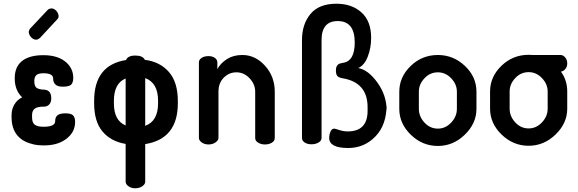

<svg xmlns="http://www.w3.org/2000/svg" viewBox="-20 -775 3100 1030"><path d="M370 -158Q383 -146 383 -122Q383 -70 343 -36Q296 5 217 5Q174 5 151 -3Q118 -11 95 -28Q42 -67 42 -146V-158Q42 -197 65 -226Q78 -242 99 -253Q59 -290 59 -355Q59 -421 104 -452Q143 -479 213 -479Q294 -479 338 -438Q373 -405 373 -357Q373 -332 361 -320Q348 -310 316 -310Q289 -310 277 -322Q265 -334 265 -354Q265 -382 213 -382Q188 -382 176 -373Q164 -362 164 -341Q164 -313 176 -304Q188 -295 217 -294Q255 -292 255 -247Q255 -227 244.5 -215Q234 -203 216 -203Q179 -203 165.5 -191.5Q152 -180 152 -158V-146Q152 -116 167 -105.5Q182 -95 214 -95Q276 -95 276 -125Q276 -147 289 -157Q302 -167 331 -167Q358 -167 370 -158ZM286 -670 194 -571Q186 -565 183 -564Q169 -559 156 -567.5Q143 -576 137 -591Q130 -607 141 -621L236 -722Q242 -727 246 -728Q260 -733 273 -724.5Q286 -716 292 -701Q299 -681 286 -670Z M757 -454Q838 -444 886 -389Q934 -334 934 -234V-221Q934 -30 759 -2V200Q759 213 743.5 224Q728 235 706 235Q684 235 669 224Q654 213 654 200V-3Q575 -16 530 -69.5Q485 -123 485 -221V-234Q485 -426 656 -453Q666 -477 706 -477Q746 -477 757 -454ZM591 -234V-221Q591 -128 654 -102V-354Q591 -328 591 -234ZM828 -221V-234Q828 -331 759 -356V-100Q828 -125 828 -221Z M1152 -283V-35Q1152 -22 1136 -11Q1120 0 1099 0Q1077 0 1062 -11Q1047 -22 1047 -35V-440Q1047 -455 1061.5 -464.5Q1076 -474 1099 -474Q1119 -474 1132.5 -464.5Q1146 -455 1146 -440V-404Q1163 -436 1197.5 -458Q1232 -480 1280 -480Q1350 -480 1402 -422Q1454 -364 1454 -283V-35Q1454 -19 1438.5 -9.5Q1423 0 1401 0Q1381 0 1365 -9.5Q1349 -19 1349 -35V-283Q1349 -323 1319 -355Q1289 -387 1248 -387Q1209 -387 1180.5 -358.5Q1152 -330 1152 -283Z M1902 -410Q1956 -400 2005 -331.5Q2054 -263 2054 -184V-213Q2054 -105 1994 -43Q1934 19 1848 19Q1746 19 1746 -35Q1746 -53 1753 -69Q1760 -85 1773 -85Q1777 -85 1800 -77.5Q1823 -70 1845 -70Q1952 -70 1952 -181V-200Q1952 -332 1819 -355Q1799 -358 1790.5 -366.5Q1782 -375 1782 -398Q1782 -413 1787.5 -421.5Q1793 -430 1799 -432.5Q1805 -435 1820 -438Q1883 -447 1883 -547Q1883 -662 1792 -662Q1705 -662 1705 -560V-35Q1705 -20 1689 -10.5Q1673 -1 1651 -1Q1629 -1 1614.5 -10.5Q1600 -20 1600 -35V-560Q1600 -645 1645.5 -700Q1691 -755 1785 -755Q1867 -755 1919 -708.5Q1971 -662 1971 -572Q1971 -518 1953 -471.5Q1935 -425 1902 -410Z M2329 -480Q2412 -480 2474 -421.5Q2536 -363 2536 -283V-191Q2536 -113 2473.5 -52.5Q2411 8 2329 8Q2246 8 2184 -52Q2122 -112 2122 -191V-283Q2122 -362 2183 -421Q2244 -480 2329 -480ZM2431 -191V-283Q2431 -323 2400.5 -355Q2370 -387 2329 -387Q2287 -387 2257 -355Q2227 -323 2227 -283V-191Q2227 -150 2257 -117.5Q2287 -85 2329 -85Q2370 -85 2400.5 -117.5Q2431 -150 2431 -191Z M3023 -435Q3023 -417 3012.5 -404.5Q3002 -392 2989 -391Q3023 -345 3023 -284V-192Q3023 -114 2960.5 -53.5Q2898 7 2816 7Q2733 7 2671 -53Q2609 -113 2609 -192V-284Q2609 -363 2670 -422Q2731 -481 2816 -481Q2830 -481 2837 -480H2987Q3001 -480 3012 -467Q3023 -454 3023 -435ZM2918 -192V-284Q2918 -324 2887.5 -356Q2857 -388 2816 -388Q2774 -388 2744 -356Q2714 -324 2714 -284V-192Q2714 -151 2744 -118.5Q2774 -86 2816 -86Q2857 -86 2887.5 -118.5Q2918 -151 2918 -192Z"/></svg>

Font: AkaAcidDosis
Style: SemiBold
Weight: 600
Designer: Edgar Tolentino, Pablo Impallari, Igino Marini, Cyberella
Foundry: Edgar Tolentino, Pablo Impallari, Igino Marini, Cyberella
Version: Version 1.007